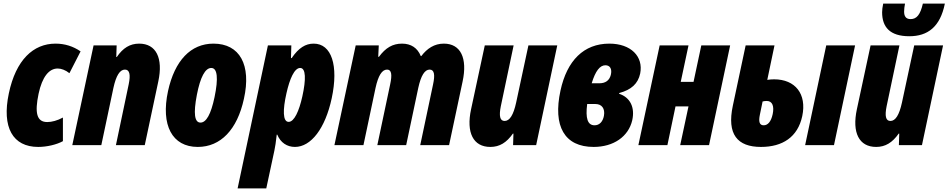

<svg xmlns="http://www.w3.org/2000/svg" viewBox="-20 -805 5261 1065"><path d="M192 10C240 10 295 -3 329 -22V-153C298 -136 267 -128 242 -128C183 -128 172 -180 194 -285C214 -379 252 -425 300 -425C320 -425 344 -416 365 -399L427 -520C386 -548 340 -563 288 -563C165 -563 68 -473 29 -287C-11 -98 51 10 192 10Z M381 0H542L609 -317C624 -386 645 -419 673 -419C699 -419 705 -391 694 -338L623 0H783L858 -353C886 -483 846 -563 752 -563C701 -563 662 -539 628 -489H625L627 -553H499Z M1077 10C1204 10 1296 -86 1333 -257C1375 -445 1310 -563 1164 -563C1038 -563 949 -469 912 -300C871 -110 935 10 1077 10ZM1092 -125C1059 -125 1052 -175 1072 -279C1091 -377 1118 -428 1152 -428C1186 -428 1192 -371 1170 -266C1150 -171 1124 -125 1092 -125Z M1298 240H1457L1502 30C1506 13 1511 -21 1515 -58H1518C1536 -14 1572 10 1616 10C1705 10 1784 -92 1820 -260C1859 -442 1819 -563 1720 -563C1675 -563 1637 -540 1598 -483H1594L1596 -553H1466ZM1581 -129C1548 -129 1548 -196 1569 -288C1587 -368 1613 -428 1645 -428C1677 -428 1678 -365 1657 -270C1639 -189 1612 -129 1581 -129Z M1835 0H1996L2063 -317C2078 -386 2099 -419 2127 -419C2152 -419 2156 -391 2144 -336L2073 0H2233L2300 -317C2315 -386 2336 -419 2363 -419C2389 -419 2394 -391 2382 -336L2311 0H2471L2546 -353C2574 -483 2535 -563 2442 -563C2389 -563 2349 -536 2317 -494H2314C2296 -539 2260 -563 2210 -563C2158 -563 2119 -540 2082 -490H2078L2081 -553H1953Z M2700 10C2751 10 2790 -14 2825 -64H2828L2826 0H2954L3071 -553H2911L2843 -236C2828 -167 2807 -134 2779 -134C2753 -134 2747 -162 2758 -216L2829 -553H2669L2593 -199C2565 -69 2605 10 2700 10Z M3273 10C3383 10 3466 -47 3487 -138C3503 -210 3475 -265 3414 -285L3415 -289C3482 -307 3519 -341 3531 -397C3550 -492 3479 -563 3360 -563C3218 -563 3125 -469 3089 -303C3046 -105 3111 10 3273 10ZM3338 -443C3365 -443 3376 -421 3368 -389C3360 -359 3339 -343 3304 -343H3262C3283 -412 3308 -443 3338 -443ZM3278 -110C3239 -110 3227 -149 3237 -228H3283C3318 -228 3337 -203 3330 -163C3324 -130 3305 -110 3278 -110Z M3521 0H3682L3727 -215H3799L3753 0H3913L4030 -553H3870L3827 -351H3756L3799 -553H3639Z M4201 10C4320 10 4405 -44 4430 -161C4456 -284 4391 -365 4274 -365C4260 -365 4250 -364 4236 -362L4276 -553H4116L4045 -219C4011 -60 4070 10 4201 10ZM4446 0H4606L4723 -553H4563ZM4195 -169 4210 -242C4217 -244 4225 -245 4233 -245C4265 -245 4275 -215 4266 -172C4257 -130 4239 -110 4216 -110C4192 -110 4187 -131 4195 -169Z M5024 -604C5125 -604 5195 -655 5221 -785H5099C5085 -724 5065 -699 5031 -699C5004 -699 4995 -716 4995 -741C4995 -754 4997 -769 5000 -785H4879C4875 -768 4873 -748 4873 -737C4873 -655 4916 -604 5024 -604ZM4840 10C4891 10 4930 -14 4965 -64H4968L4966 0H5094L5211 -553H5051L4983 -236C4968 -167 4947 -134 4919 -134C4893 -134 4887 -162 4898 -216L4969 -553H4809L4733 -199C4705 -69 4745 10 4840 10Z"/></svg>

Font: Noto Sans ExtraCondensed Black
Style: Italic
Weight: 900
Width: 2
Italic angle: -12°
Designer: Monotype Design Team
Foundry: Monotype Imaging Inc.
Version: Version 2.013